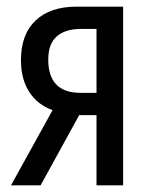

<svg xmlns="http://www.w3.org/2000/svg" viewBox="-20 -557 455 577"><path d="M13 0 138 -226Q93 -242 68 -280.5Q43 -319 43 -376Q43 -454 87 -495.5Q131 -537 210 -537H350V0H270V-211H218L102 0ZM222 -278H270V-470H223Q176 -470 150.5 -447.5Q125 -425 125 -378Q125 -278 222 -278Z"/></svg>

Font: Noto Sans ExtraCondensed
Style: Regular
Weight: 400
Width: 2
Designer: Monotype Design Team
Foundry: Monotype Imaging Inc.
Version: Version 2.013; ttfautohint (v1.8.4.7-5d5b)